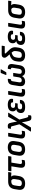

<svg xmlns="http://www.w3.org/2000/svg" viewBox="2350 -3104 950 5689"><g transform="rotate(-90 2824.5 -259.0)"><path d="M230.5 11Q126.4 11 79.5 -40.9Q32.7 -92.7 46.8 -183.5L65.6 -302.6Q80.7 -398.3 137 -445Q193.4 -491.7 295.1 -491.7H561.7Q573.2 -491.7 571.2 -480.5L559.6 -407.6Q557.2 -396.1 547.1 -396.8L436.5 -403.2V-401.2Q455.6 -383.7 466.4 -352.2Q477.2 -320.7 468.9 -268.7L453.8 -176.3Q439.4 -85.2 385.7 -37.1Q332.1 11 230.5 11ZM238.7 -86.2Q284.5 -86.2 310.4 -108.2Q336.3 -130.1 344.6 -180.4L361.4 -286.5Q367.3 -321.5 362.8 -343.6Q358.2 -365.7 347.4 -378.9Q336.6 -392.1 321.4 -398.7H286.7Q241.6 -398.7 213 -377.6Q184.3 -356.4 175.5 -299.9L157.4 -182.7Q149.8 -131.8 171.2 -109Q192.5 -86.2 238.7 -86.2Z M820.6 11Q771.7 11 742.6 -5.2Q713.5 -21.4 704 -58.9Q694.5 -96.4 703.6 -157.8L741.5 -396.5H605Q594.2 -396.5 595.9 -407.6L607.1 -480.5Q609.5 -491.7 619.6 -491.7H1034.5Q1045.9 -491.7 1043.9 -480.5L1032 -407.6Q1030.6 -396.5 1019.8 -396.5H851.8L811.8 -146.8Q806.6 -112.8 817.9 -97.6Q829.3 -82.4 858.2 -82.4Q877.2 -82.4 894.4 -84.9Q911.5 -87.4 925.8 -90.1Q935.2 -91.8 933.5 -80.3L924.3 -12.7Q923.3 -7.6 920.7 -5.2Q918.2 -2.8 913.5 -0.8Q896.7 3.6 872 7.3Q847.4 11 820.6 11Z M1241.5 11Q1139.6 11 1091.5 -41.8Q1043.3 -94.7 1059.1 -191.8L1079.3 -314.1Q1110.3 -502.7 1304.1 -502.7Q1404.5 -502.7 1453.7 -450.8Q1503 -398.9 1487.6 -300.1L1469 -180.2Q1453.3 -83.3 1396.9 -36.1Q1340.5 11 1241.5 11ZM1251.7 -86.2Q1300.4 -86.2 1325.5 -110.4Q1350.5 -134.6 1359.5 -189.7L1376.3 -293.8Q1385.9 -351.8 1365.2 -378.6Q1344.5 -405.5 1294.7 -405.5Q1246.4 -405.5 1221.6 -381.1Q1196.8 -356.7 1187.8 -302.2L1170.7 -196.9Q1162.1 -141.5 1181.5 -113.8Q1201 -86.2 1251.7 -86.2Z M1690.2 11Q1616.4 11 1586.4 -25.8Q1556.3 -62.6 1570.2 -150.8L1622.3 -480.5Q1624.3 -491.7 1635.5 -491.7H1723.8Q1735.3 -491.7 1733.3 -480.5L1680.8 -144.7Q1675.1 -109.2 1686 -95.8Q1696.8 -82.4 1728.3 -82.4Q1743 -82.4 1757.8 -84.1Q1772.6 -85.8 1785.9 -88.8Q1796.3 -90.4 1794.6 -78.1L1783.7 -10.7Q1782 -0.2 1772.6 1.9Q1757.5 5.6 1735.4 8.3Q1713.4 11 1690.2 11Z M2183.3 196Q2148.8 196 2127.9 184.5Q2107.1 173.1 2094.6 142.7Q2082.1 112.4 2071.2 57.1L2060.9 3.3Q2057.3 -16.5 2053.9 -38.5Q2050.5 -60.5 2047.3 -84.3H2045.9Q2033.4 -60.5 2021.9 -39.9Q2010.5 -19.2 1996.9 4.9L1897.3 176.2Q1892.6 185 1883.5 185H1779.1Q1773.1 185 1771.6 180.8Q1770.1 176.6 1774.1 171.5L1986.6 -158.8L1933.8 -362Q1928.9 -382.4 1923.5 -392.8Q1918.1 -403.2 1911.8 -406.8Q1905.5 -410.5 1895.2 -410.5Q1886.9 -410.5 1879.6 -409.5Q1872.3 -408.5 1862.6 -406.5Q1851.5 -404.7 1853.9 -416.2L1864.1 -483.4Q1866.4 -494.1 1875.2 -495.8Q1888.4 -498.9 1903.9 -500.8Q1919.5 -502.7 1936.8 -502.7Q1971.8 -502.7 1990.9 -490.5Q2010 -478.4 2020.3 -451.9Q2030.6 -425.4 2037.8 -382.6L2049.7 -324.7Q2054.3 -302.2 2058.7 -278.6Q2063.1 -255 2067.6 -230.1H2068.6Q2080.7 -255 2093 -278.3Q2105.4 -301.5 2117.5 -323.3L2205.5 -483.1Q2210.5 -491.7 2219.6 -491.7H2321.9Q2335.4 -491.7 2327.6 -478.1L2127.3 -160.4L2179.5 42.1Q2188 68.3 2194.2 81.5Q2200.5 94.6 2208.1 99.1Q2215.7 103.5 2226.2 103.5Q2231.6 103.5 2237.3 102.8Q2243 102.2 2250 101.2Q2260.7 98.8 2259 110.9L2248.8 177.8Q2247.1 187.9 2236.7 189.6Q2223.4 192.9 2210.3 194.5Q2197.2 196 2183.3 196Z M2498.4 11Q2402.6 11 2359.2 -23.2Q2315.8 -57.5 2320.3 -126.4Q2322.2 -176.6 2352.1 -209.9Q2382 -243.2 2431.8 -252.9L2432.1 -254.6Q2399.2 -266.9 2383 -295.8Q2366.8 -324.6 2370.1 -366.7Q2374.5 -433.4 2424 -468Q2473.4 -502.7 2567.4 -502.7Q2660.8 -502.7 2707.3 -465.3Q2753.8 -428 2739.3 -357.6Q2737.3 -346.5 2728.1 -346.5H2644.6Q2634.5 -346.5 2635.5 -357.3Q2640.8 -385.8 2620.7 -399.8Q2600.6 -413.8 2560.1 -413.8Q2518.8 -413.8 2496.1 -396.8Q2473.4 -379.8 2472.1 -346.1Q2470.8 -316.6 2487.4 -301.3Q2504 -285.9 2542.1 -285.9H2603.6Q2615.1 -285.9 2613.1 -274.7L2604.3 -220.6Q2603.6 -209.5 2592.4 -209.5H2520.4Q2479.3 -209.5 2455.9 -192.1Q2432.4 -174.6 2430.5 -141.4Q2427.9 -108.2 2446.5 -93Q2465.1 -77.8 2511.2 -77.8Q2558.6 -77.8 2579.9 -90.4Q2601.3 -103 2605.6 -132.5Q2605.9 -142.9 2617.1 -142.9H2699.6Q2709.4 -142.9 2709.4 -131.8Q2705 -60.1 2654.7 -24.5Q2604.3 11 2498.4 11Z M2930.2 11Q2856.4 11 2826.4 -25.8Q2796.3 -62.6 2810.2 -150.8L2862.3 -480.5Q2864.3 -491.7 2875.5 -491.7H2963.8Q2975.3 -491.7 2973.3 -480.5L2920.8 -144.7Q2915.1 -109.2 2926 -95.8Q2936.8 -82.4 2968.3 -82.4Q2983 -82.4 2997.8 -84.1Q3012.6 -85.8 3025.9 -88.8Q3036.3 -90.4 3034.6 -78.1L3023.7 -10.7Q3022 -0.2 3012.6 1.9Q2997.5 5.6 2975.4 8.3Q2953.4 11 2930.2 11Z M3254.4 11Q3202.9 11 3169.4 -9.2Q3135.9 -29.4 3123.3 -70.5Q3110.7 -111.7 3120.4 -173.1L3150.6 -361.1Q3158.7 -410.3 3177.8 -441.5Q3196.9 -472.8 3232.4 -487.7Q3267.9 -502.7 3324.9 -502.7Q3335.7 -502.7 3334.7 -491.5L3323.8 -421.2Q3321.5 -410 3312.4 -409.4Q3287.9 -409.4 3276.5 -396.3Q3265.1 -383.1 3260.5 -355L3231.3 -173.6Q3223.8 -128.2 3239.1 -108.5Q3254.4 -88.8 3289.5 -88.8Q3323.6 -88.8 3347.7 -109.5Q3371.8 -130.1 3378.3 -174.6L3403.5 -331.1Q3405.5 -342.5 3415.7 -342.5H3500Q3511.1 -342.5 3508.4 -331.1L3484.2 -173.6Q3477.6 -129.5 3494.3 -109.2Q3511 -88.8 3545.5 -88.8Q3582.9 -88.8 3603.1 -108Q3623.3 -127.3 3630.9 -173.6L3660.3 -355Q3665 -382.4 3657.2 -394.9Q3649.5 -407.5 3624.9 -409.4Q3616.1 -410 3616.8 -421.2L3629.1 -491.5Q3631.1 -502.7 3641.9 -502.7Q3721.9 -502.7 3751.5 -464.5Q3781.1 -426.3 3769.3 -352.7L3739.1 -162.6Q3725 -73.4 3678.7 -31.2Q3632.4 11 3552 11Q3494.1 11 3461.2 -13Q3428.4 -37.1 3415.4 -78.1H3413.4Q3391.6 -39.3 3351.9 -14.1Q3312.3 11 3254.4 11ZM3452.9 -545.6Q3447.5 -545.6 3446.3 -549.9Q3445.1 -554.1 3447.5 -559.1L3504.9 -703Q3507.6 -709.4 3512.3 -711.7Q3517.1 -714.1 3523.1 -714.1H3608.5Q3614.6 -714.1 3616.2 -709.7Q3617.9 -705.3 3614.2 -699.6L3532.9 -556.8Q3527.1 -545.6 3513.6 -545.6Z M4030.2 11Q3962.9 11 3917.9 -12.6Q3872.8 -36.1 3854.1 -82.8Q3835.4 -129.5 3846.1 -197.8L3856.3 -264.3Q3863 -306 3882.2 -337.7Q3901.5 -369.4 3932.1 -393Q3962.7 -416.7 4004.1 -433.3Q4045.6 -450 4096.1 -461.1L4140.4 -402.9Q4089.2 -386.2 4056.9 -370.5Q4024.7 -354.8 4006.3 -337.1Q3987.9 -319.4 3979.1 -296.6Q3970.3 -273.7 3965.1 -242.6L3957.5 -195.7Q3948.6 -139.5 3967.9 -113.2Q3987.3 -86.9 4036.3 -86.9Q4086.6 -86.9 4112.1 -111.6Q4137.6 -136.3 4146.2 -192.5L4154.7 -245.4Q4160.6 -282.6 4157.1 -306.6Q4153.7 -330.5 4137.7 -354.6Q4121.8 -378.7 4088.9 -415.9L3996.5 -519.7Q3975.6 -543.8 3967.1 -563.6Q3958.6 -583.5 3959.2 -606.2Q3959.8 -640.3 3983.8 -661.7Q4007.7 -683 4055.4 -683H4305.8Q4316.5 -683 4315.2 -671.9L4304.6 -603.7Q4302.3 -592.6 4291.5 -592.6H4106.4Q4094.9 -592.6 4089.3 -589.3Q4083.7 -585.9 4083.7 -579Q4083.7 -572.5 4088.8 -566.1Q4093.8 -559.7 4103.6 -549.9L4194.3 -455.1Q4227.5 -421.2 4245.1 -388.2Q4262.7 -355.2 4267.7 -318.6Q4272.7 -281.9 4265.4 -235.9L4256.8 -181.5Q4241.5 -83.7 4185.6 -36.4Q4129.8 11 4030.2 11Z M4516.4 11Q4420.6 11 4377.2 -23.2Q4333.8 -57.5 4338.3 -126.4Q4340.2 -176.6 4370.1 -209.9Q4400 -243.2 4449.8 -252.9L4450.1 -254.6Q4417.2 -266.9 4401 -295.8Q4384.8 -324.6 4388.1 -366.7Q4392.5 -433.4 4442 -468Q4491.4 -502.7 4585.4 -502.7Q4678.8 -502.7 4725.3 -465.3Q4771.8 -428 4757.3 -357.6Q4755.3 -346.5 4746.1 -346.5H4662.6Q4652.5 -346.5 4653.5 -357.3Q4658.8 -385.8 4638.7 -399.8Q4618.6 -413.8 4578.1 -413.8Q4536.8 -413.8 4514.1 -396.8Q4491.4 -379.8 4490.1 -346.1Q4488.8 -316.6 4505.4 -301.3Q4522 -285.9 4560.1 -285.9H4621.6Q4633.1 -285.9 4631.1 -274.7L4622.3 -220.6Q4621.6 -209.5 4610.4 -209.5H4538.4Q4497.3 -209.5 4473.9 -192.1Q4450.4 -174.6 4448.5 -141.4Q4445.9 -108.2 4464.5 -93Q4483.1 -77.8 4529.2 -77.8Q4576.6 -77.8 4597.9 -90.4Q4619.3 -103 4623.6 -132.5Q4623.9 -142.9 4635.1 -142.9H4717.6Q4727.4 -142.9 4727.4 -131.8Q4723 -60.1 4672.7 -24.5Q4622.3 11 4516.4 11Z M4948.2 11Q4874.4 11 4844.4 -25.8Q4814.3 -62.6 4828.2 -150.8L4880.3 -480.5Q4882.3 -491.7 4893.5 -491.7H4981.8Q4993.3 -491.7 4991.3 -480.5L4938.8 -144.7Q4933.1 -109.2 4944 -95.8Q4954.8 -82.4 4986.3 -82.4Q5001 -82.4 5015.8 -84.1Q5030.6 -85.8 5043.9 -88.8Q5054.3 -90.4 5052.6 -78.1L5041.7 -10.7Q5040 -0.2 5030.6 1.9Q5015.5 5.6 4993.4 8.3Q4971.4 11 4948.2 11Z M5308.5 11Q5204.4 11 5157.5 -40.9Q5110.7 -92.7 5124.8 -183.5L5143.6 -302.6Q5158.7 -398.3 5215 -445Q5271.4 -491.7 5373.1 -491.7H5639.7Q5651.2 -491.7 5649.2 -480.5L5637.6 -407.6Q5635.2 -396.1 5625.1 -396.8L5514.5 -403.2V-401.2Q5533.6 -383.7 5544.4 -352.2Q5555.2 -320.7 5546.9 -268.7L5531.8 -176.3Q5517.4 -85.2 5463.7 -37.1Q5410.1 11 5308.5 11ZM5316.7 -86.2Q5362.5 -86.2 5388.4 -108.2Q5414.3 -130.1 5422.6 -180.4L5439.4 -286.5Q5445.3 -321.5 5440.8 -343.6Q5436.2 -365.7 5425.4 -378.9Q5414.6 -392.1 5399.4 -398.7H5364.7Q5319.6 -398.7 5291 -377.6Q5262.3 -356.4 5253.5 -299.9L5235.4 -182.7Q5227.8 -131.8 5249.2 -109Q5270.5 -86.2 5316.7 -86.2Z"/></g></svg>

Font: Sofia Sans Semi Condensed
Style: Italic
Weight: 400
Italic angle: -9°
Designer: Botio Nikoltchev, Ani Petrova
Foundry: lettersoup
Version: Version 4.101